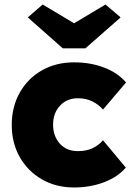

<svg xmlns="http://www.w3.org/2000/svg" viewBox="-20 -820 590 850"><path d="M308 10Q228 10 165.5 -26Q103 -62 67.5 -124.5Q32 -187 32 -267Q32 -347 67.5 -410Q103 -473 165.5 -508.5Q228 -544 308 -544Q380 -544 440.5 -521Q501 -498 538 -455L436 -335Q418 -356 390 -370.5Q362 -385 325 -385Q276 -385 245.5 -352Q215 -319 215 -268Q215 -218 244.5 -184.5Q274 -151 325 -151Q363 -151 390 -164Q417 -177 436 -199L537 -78Q501 -36 440 -13Q379 10 308 10ZM258 -606 103 -743 169 -800 308 -717 447 -800 514 -743 358 -606Z"/></svg>

Font: Lexend Deca ExtraBold
Style: Regular
Weight: 800
Designer: Bonnie Shaver-Troup, Thomas Jockin
Foundry: Lexend
Version: Version 1.008; ttfautohint (v1.8.4.7-5d5b)